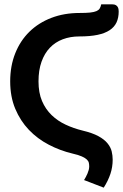

<svg xmlns="http://www.w3.org/2000/svg" viewBox="-20 -715 571 891"><path d="M348.1 -545.9Q306.2 -545.9 271.2 -532.7Q236.3 -519.5 211.4 -493.4Q186.5 -467.3 172.6 -428.2Q158.7 -389.2 158.7 -337.4Q158.7 -284.7 175 -246.3Q191.4 -208 219.5 -180.9Q247.6 -153.8 284.7 -136.5Q321.8 -119.1 363.8 -108.9Q409.2 -98.1 436.8 -83Q464.4 -67.9 479 -49.8Q493.7 -31.7 498.3 -12.5Q502.9 6.8 502.9 25.9Q502.9 60.1 492.4 91.8Q481.9 123.5 461.4 155.8L370.1 120.6Q374 114.3 378.2 106.4Q382.3 98.6 386 90.3Q389.6 82 391.8 73.5Q394 64.9 394 57.6Q394 48.8 392.3 40.8Q390.6 32.7 383.1 25.4Q375.5 18.1 359.9 11Q344.2 3.9 316.4 -2.4Q258.8 -16.1 206.3 -43.5Q153.8 -70.8 114 -112.5Q74.2 -154.3 50.8 -210.2Q27.3 -266.1 27.3 -337.4Q27.3 -409.2 50.8 -467.8Q74.2 -526.4 116.7 -567.9Q159.2 -609.4 218.5 -632.1Q277.8 -654.8 349.1 -654.8Q379.4 -654.8 397.9 -656.7Q416.5 -658.7 427.2 -663.3Q438 -668 442.6 -675.5Q447.3 -683.1 449.7 -694.8H501.5Q511.7 -694.8 517.6 -691.2Q523.4 -687.5 526.4 -682.4Q529.3 -677.2 530 -671.6Q530.8 -666 530.8 -661.6Q530.8 -632.8 520.8 -611.1Q510.7 -589.4 489 -575Q467.3 -560.5 432.6 -553.2Q397.9 -545.9 348.1 -545.9Z"/></svg>

Font: Carlito
Style: Bold
Weight: 700
Designer: Lukasz Dziedzic
Foundry: tyPoland Lukasz Dziedzic
Version: Version 1.104